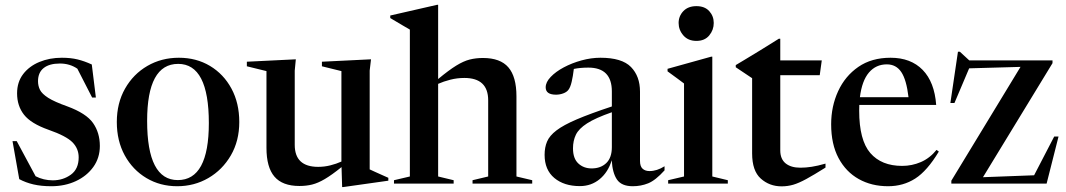

<svg xmlns="http://www.w3.org/2000/svg" viewBox="-20 -763 4432 798"><path d="M237 -523Q274 -523 302.5 -516Q331 -509 361.5 -495L378.5 -357.5H363L301.5 -477.5Q270 -499 229 -499Q185 -499 161.5 -480.2Q138 -461.5 138 -425.5Q138 -406 146.2 -389.5Q154.5 -373 180.2 -356.5Q206 -340 259.5 -321Q338.5 -292 366.8 -251.5Q395 -211 395 -156.5Q395 -107 368 -69.2Q341 -31.5 295.2 -10.2Q249.5 11 193 11Q151.5 11 119.2 3.5Q87 -4 60 -18.5L32 -176.5H49.5L128 -30.5Q161 -13.5 199.5 -13.5Q242 -13.5 274.5 -37Q307 -60.5 307 -109Q307 -145.5 281 -171.8Q255 -198 182 -223.5Q108.5 -249.5 79.8 -286.2Q51 -323 51 -375Q51 -422 76.2 -455Q101.5 -488 143.8 -505.5Q186 -523 237 -523Z M716.5 11Q645.5 11 588.5 -23Q531.5 -57 498.5 -117.2Q465.5 -177.5 465.5 -256Q465.5 -334.5 499.8 -394.8Q534 -455 592.5 -489Q651 -523 723.5 -523Q796 -523 852.8 -489Q909.5 -455 942 -394.8Q974.5 -334.5 974.5 -256Q974.5 -177.5 939.5 -117.2Q904.5 -57 846 -23Q787.5 11 716.5 11ZM719 -14.5Q848 -14.5 848 -251.5Q848 -497.5 720.5 -497.5Q591.5 -497.5 591.5 -260.5Q591.5 -14.5 719 -14.5Z M1205 -161Q1205 -69.5 1302.5 -69.5Q1328.5 -69.5 1353.2 -75.8Q1378 -82 1399 -91.5V-467.5L1318 -487.5V-506.5L1522 -516.5L1516.5 -469.5V-59Q1522.5 -56 1537 -49.5Q1551.5 -43 1567.5 -35.8Q1583.5 -28.5 1594 -24V-12L1406.5 14.5H1402L1399.5 -68.5Q1358.5 -35.5 1330 -18.8Q1301.5 -2 1277.2 4Q1253 10 1224.5 10Q1154 10 1120.8 -28.8Q1087.5 -67.5 1087.5 -148.5V-467.5L1006 -487.5V-506.5L1209.5 -516.5L1205 -469.5Z M1865.5 0H1617.5V-14L1683.5 -29.5V-640Q1673.5 -645.5 1652.5 -658Q1631.5 -670.5 1602 -688V-698.5L1796.5 -743H1801V-434.5Q1845.5 -471.5 1876 -490.2Q1906.5 -509 1932 -515.5Q1957.5 -522 1987.5 -522Q2059.5 -522 2093 -483Q2126.5 -444 2126.5 -362.5V-29.5L2192 -14V0H1944V-14L2009 -29.5V-346Q2009 -439 1910 -439Q1880 -439 1851.8 -431.8Q1823.5 -424.5 1801 -414.5V-29.5L1865.5 -14Z M2742 -55Q2704.5 -13.5 2674.2 -1.2Q2644 11 2610 11Q2563.5 11 2544.5 -16.5Q2525.5 -44 2522.5 -97Q2507.5 -47.5 2472.5 -18.5Q2437.5 10.5 2390 10.5Q2324.5 10.5 2284 -23.2Q2243.5 -57 2243.5 -119.5Q2243.5 -150.5 2253.8 -174.8Q2264 -199 2292.8 -221Q2321.5 -243 2377 -266.8Q2432.5 -290.5 2523 -320.5V-383Q2523 -482 2425.5 -482Q2391.5 -482 2365 -476.5Q2361.5 -446.5 2356 -423Q2350.5 -399.5 2342 -389Q2335 -380 2320.8 -374.8Q2306.5 -369.5 2291 -369.5Q2248 -369.5 2248 -400Q2248 -421.5 2268.8 -443.2Q2289.5 -465 2323.2 -483Q2357 -501 2397 -512Q2437 -523 2475.5 -523Q2565 -523 2602.5 -484.5Q2640 -446 2640 -382.5V-94.5Q2640 -71.5 2650.8 -61.8Q2661.5 -52 2679.5 -52Q2710.5 -52 2742 -72ZM2361.5 -146.5Q2361.5 -104 2383.8 -83.5Q2406 -63 2439 -63Q2476.5 -63 2499.8 -85.2Q2523 -107.5 2523 -151.5V-296.5Q2454.5 -272.5 2420 -250.2Q2385.5 -228 2373.5 -203Q2361.5 -178 2361.5 -146.5Z M2874.5 -593Q2840 -593 2820.2 -615.8Q2800.5 -638.5 2800.5 -667.5Q2800.5 -696 2820.2 -716.8Q2840 -737.5 2874.5 -737.5Q2909 -737.5 2927.8 -716.8Q2946.5 -696 2946.5 -667.5Q2946.5 -638.5 2927.8 -615.8Q2909 -593 2874.5 -593ZM2940.5 -527.5V-29.5L3005 -14V0H2757V-14L2823 -29.5V-416Q2815 -422.5 2796.2 -436Q2777.5 -449.5 2754.5 -466.5V-477L2936 -527.5Z M3223 -138Q3223 -102 3245.2 -84Q3267.5 -66 3306.5 -66Q3329 -66 3353.5 -69.8Q3378 -73.5 3411 -83V-66.5Q3362.5 -36 3331.2 -19Q3300 -2 3276.8 4.8Q3253.5 11.5 3228.5 11.5Q3178 11.5 3142 -20.8Q3106 -53 3106 -125.5V-438L3038 -483.5V-492.5Q3047 -498 3074.8 -514.5Q3102.5 -531 3140.2 -554.2Q3178 -577.5 3217 -602H3223V-512H3395.5L3387 -450.5H3223Z M3681.5 -523Q3765.5 -523 3814.8 -472.5Q3864 -422 3871 -327H3551.5Q3551 -315.5 3551 -303Q3551 -180.5 3597.2 -127Q3643.5 -73.5 3729.5 -73.5Q3770.5 -73.5 3807.5 -89.5Q3844.5 -105.5 3872.5 -140L3882 -133Q3833.5 -52.5 3783.8 -20.8Q3734 11 3671 11Q3602.5 11 3549.2 -18.8Q3496 -48.5 3465.2 -106Q3434.5 -163.5 3434.5 -246.5Q3434.5 -321 3463.5 -384Q3492.5 -447 3547.5 -485Q3602.5 -523 3681.5 -523ZM3666 -495.5Q3620.5 -495.5 3591.5 -461.5Q3562.5 -427.5 3554 -359H3756Q3747.5 -431.5 3726 -463.5Q3704.5 -495.5 3666 -495.5Z M3934 0V-12L4221.5 -485L4008 -479L3947 -335H3930L3961.5 -548H3969.5L4008.5 -512H4354.5V-500.5L4065.5 -26.5L4278 -34.5L4361.5 -195.5H4379.5L4330 0Z"/></svg>

Font: Newsreader 72pt Medium
Style: Regular
Weight: 500
Designer: Hugues Gentile
Foundry: Production Type
Version: Version 1.003; ttfautohint (v1.8.3)